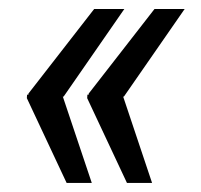

<svg xmlns="http://www.w3.org/2000/svg" viewBox="-20 -482 450 429"><path d="M257.8 -461.9 122.1 -266.1 43.5 -265.6V-272.9L190.4 -461.9ZM119.1 -270 185.1 -73.2H128.9L40 -262.7L40.5 -270.5ZM392.6 -461.9 256.8 -266.1 178.2 -265.6V-272.9L325.2 -461.9ZM253.9 -270 319.8 -73.2H263.7L174.8 -262.7L175.3 -270.5Z"/></svg>

Font: Roboto Condensed
Style: Italic
Weight: 400
Italic angle: -12°
Designer: Christian Robertson
Foundry: Google
Version: Version 3.0